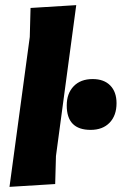

<svg xmlns="http://www.w3.org/2000/svg" viewBox="-20 -724 474 748"><path d="M277 -704 198 -116 195 -7 17 4 96 -580 99 -693ZM341 -416Q385 -416 409.5 -391Q434 -366 434 -322Q434 -274 407 -246Q380 -218 333 -218Q240 -218 240 -313Q240 -360 267 -388Q294 -416 341 -416Z"/></svg>

Font: Alegreya Sans SC Black
Style: Italic
Weight: 900
Italic angle: -7°
Designer: Juan Pablo del Peral
Foundry: Huerta Tipografica
Version: Version 2.007